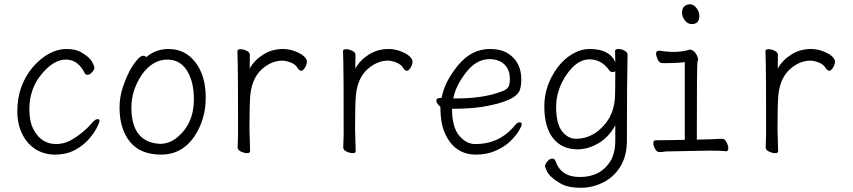

<svg xmlns="http://www.w3.org/2000/svg" viewBox="-20 -716 4040 909"><path d="M241 16Q190 16 150 -8.5Q110 -33 86 -80Q62 -127 62 -190Q62 -310 135 -398Q211 -484 295 -484Q334 -484 360 -471Q409 -444 420 -415Q427 -402 427 -395Q427 -387 416 -374.5Q405 -362 395 -362Q385 -362 382 -368Q350 -434 292 -434Q234 -434 176.5 -364.5Q119 -295 119 -199Q119 -141 138 -104.5Q157 -68 184 -51Q211 -34 245 -34Q280 -34 312 -50Q377 -87 419 -138Q432 -152 442 -152Q451 -152 451 -144Q451 -136 438 -110.5Q425 -85 399 -55.5Q373 -26 333 -5Q293 16 241 16Z M743 16Q645 16 595.5 -44.5Q546 -105 546 -207Q546 -252 559 -295Q588 -385 627 -430Q645 -452 657 -452Q669 -452 672 -445Q716 -484 778 -484Q857 -484 905.5 -420.5Q954 -357 954 -253Q954 -150 899 -68Q840 16 743 16ZM737 -35Q780 -35 816 -63Q898 -129 898 -245Q898 -330 865 -382Q832 -434 772 -434Q703 -434 651 -362Q602 -287 602 -208Q602 -42 737 -35Z M1164 0Q1164 9 1150 9Q1136 9 1120.5 1.5Q1105 -6 1105 -18L1107 -81Q1107 -378 1105.5 -416Q1104 -454 1104 -474Q1104 -483 1118.5 -483Q1133 -483 1148 -475.5Q1163 -468 1163 -456L1162 -391Q1183 -430 1225 -457Q1267 -484 1320 -484Q1347 -484 1373.5 -474.5Q1400 -465 1416.5 -451.5Q1433 -438 1433 -424.5Q1433 -411 1424 -396Q1415 -381 1406.5 -381Q1398 -381 1391 -391Q1380 -411 1356.5 -420Q1333 -429 1317 -429Q1274 -429 1234 -400Q1174 -357 1165 -266Q1161 -220 1161 -106Z M1664 0Q1664 9 1650 9Q1636 9 1620.5 1.5Q1605 -6 1605 -18L1607 -81Q1607 -378 1605.5 -416Q1604 -454 1604 -474Q1604 -483 1618.5 -483Q1633 -483 1648 -475.5Q1663 -468 1663 -456L1662 -391Q1683 -430 1725 -457Q1767 -484 1820 -484Q1847 -484 1873.5 -474.5Q1900 -465 1916.5 -451.5Q1933 -438 1933 -424.5Q1933 -411 1924 -396Q1915 -381 1906.5 -381Q1898 -381 1891 -391Q1880 -411 1856.5 -420Q1833 -429 1817 -429Q1774 -429 1734 -400Q1674 -357 1665 -266Q1661 -220 1661 -106Z M2234 16Q2132 16 2087 -84Q2065 -131 2065 -211Q2046 -225 2046 -240Q2046 -252 2064 -252L2071 -253Q2084 -328 2148 -406Q2212 -484 2298 -484Q2355 -484 2388 -461Q2448 -421 2448 -340Q2448 -312 2442 -293Q2427 -237 2262 -210Q2203 -201 2120 -201Q2120 -115 2153.5 -74.5Q2187 -34 2230 -34Q2346 -34 2418 -123Q2429 -137 2440 -137Q2450 -137 2450 -128Q2450 -119 2436.5 -96.5Q2423 -74 2396.5 -48Q2370 -22 2328 -3Q2286 16 2234 16ZM2126 -250H2142Q2255 -250 2335 -276Q2364 -285 2375 -292.5Q2386 -300 2390 -311.5Q2394 -323 2394 -341Q2394 -386 2368 -411Q2342 -436 2297 -436Q2235 -436 2186 -372.5Q2137 -309 2126 -250Z M2730 173Q2674 173 2642 157Q2580 124 2567 89L2560 73Q2560 62 2571 48.5Q2582 35 2594 35Q2606 35 2610 46Q2635 122 2725 122Q2823 122 2870 47Q2893 8 2893 -51V-123Q2862 -66 2813 -37.5Q2764 -9 2714 -9Q2641 -9 2599 -61Q2557 -113 2557 -213Q2557 -312 2620 -397Q2650 -437 2690 -460.5Q2730 -484 2772 -484Q2867 -484 2893 -421L2892 -475Q2892 -484 2908 -484Q2923 -484 2937 -476Q2951 -468 2951 -458Q2948 -317 2948 -50Q2948 21 2918 71Q2888 121 2837 147Q2786 173 2730 173ZM2707 -59Q2789 -59 2848 -133Q2891 -187 2892 -270Q2893 -302 2893 -380Q2891 -375 2881 -375Q2871 -375 2866 -381Q2829 -435 2771 -435Q2712 -435 2662.5 -363Q2613 -291 2613 -210Q2613 -130 2641 -94.5Q2669 -59 2707 -59Z M3101 4Q3090 4 3081.5 -11Q3073 -26 3073 -39Q3073 -52 3086 -52Q3141 -52 3222 -54V-422Q3191 -417 3116 -417Q3102 -417 3094 -434Q3086 -451 3086 -463Q3086 -476 3102 -476Q3133 -471 3167 -470Q3217 -471 3244 -481Q3267 -481 3280 -452Q3285 -442 3285 -436Q3285 -430 3282 -423.5Q3279 -417 3279 -55Q3375 -57 3391 -59H3399Q3412 -59 3420 -42.5Q3428 -26 3428 -13Q3428 0 3417 0Q3391 -3 3341 -3L3132 1Q3115 4 3103 4ZM3255 -602Q3235 -602 3222 -620Q3209 -638 3209 -655Q3209 -693 3246 -696Q3264 -696 3277.5 -678Q3291 -660 3291 -641Q3291 -602 3255 -602Z M3664 0Q3664 9 3650 9Q3636 9 3620.5 1.5Q3605 -6 3605 -18L3607 -81Q3607 -378 3605.5 -416Q3604 -454 3604 -474Q3604 -483 3618.5 -483Q3633 -483 3648 -475.5Q3663 -468 3663 -456L3662 -391Q3683 -430 3725 -457Q3767 -484 3820 -484Q3847 -484 3873.5 -474.5Q3900 -465 3916.5 -451.5Q3933 -438 3933 -424.5Q3933 -411 3924 -396Q3915 -381 3906.5 -381Q3898 -381 3891 -391Q3880 -411 3856.5 -420Q3833 -429 3817 -429Q3774 -429 3734 -400Q3674 -357 3665 -266Q3661 -220 3661 -106Z"/></svg>

Font: LXGW WenKai Mono TC Light
Style: Regular
Weight: 300
Designer: LXGW / Fontworks Inc.
Foundry: LXGW / Fontworks Inc.
Version: Version 1.330